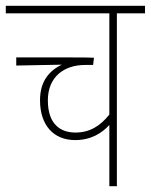

<svg xmlns="http://www.w3.org/2000/svg" viewBox="-20 -642 520 662"><path d="M480 -596V-622H0V-596H357V-247C325 -207 289 -185 240 -185C191 -185 145 -211 145 -296C145 -377 201 -418 273 -418H301L304 -443C287 -444 253 -444 221 -444H36V-416L193 -419C139 -393 118 -350 118 -296C118 -210 165 -159 239 -159C295 -159 332 -184 357 -211V0H383V-596Z"/></svg>

Font: Noto Sans Condensed Thin
Style: Regular
Weight: 100
Width: 3
Designer: Monotype Design Team
Foundry: Monotype Imaging Inc.
Version: Version 2.013